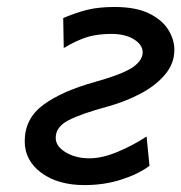

<svg xmlns="http://www.w3.org/2000/svg" viewBox="-20 -518 519 550"><path d="M162.6 -380.4 161.1 -466.3Q199.2 -482.4 231.4 -490.2Q263.7 -498 308.1 -498Q369.1 -498 407 -479.5Q444.8 -460.9 462.2 -432.6Q479.5 -404.3 479.5 -375.5Q479.5 -335.9 452.6 -304.2Q425.8 -272.5 382.1 -249.5Q338.4 -226.6 288.6 -212.9Q211.4 -191.9 175.5 -173.1Q139.6 -154.3 139.6 -123Q139.6 -99.1 168 -81.8Q196.3 -64.5 236.3 -64.5Q272.5 -64.5 316.9 -83Q361.3 -101.6 399.9 -127L408.2 -43Q377 -19.5 327.9 -3.7Q278.8 12.2 222.2 12.2Q146 12.2 98.4 -22.9Q50.8 -58.1 50.8 -113.3Q50.8 -178.7 104.5 -218Q158.2 -257.3 252 -283.2Q332 -305.7 360.4 -325.4Q388.7 -345.2 388.7 -368.2Q388.7 -389.6 363.8 -405.3Q338.9 -420.9 298.3 -420.9Q261.2 -420.9 231.7 -412.4Q202.1 -403.8 162.6 -380.4Z"/></svg>

Font: Andika
Style: Italic
Weight: 400
Italic angle: -14°
Designer: Victor Gaultney, Annie Olsen, Julie Remington, Don Collingsworth, Eric Hays, Becca Hirsbrunner
Foundry: SIL International
Version: Version 6.101